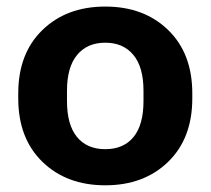

<svg xmlns="http://www.w3.org/2000/svg" viewBox="-20 -550 642 585"><path d="M35.6 -250V-265.6Q35.6 -387.2 109.3 -458.6Q182.9 -530 300.8 -530Q418.7 -530 492.3 -458.6Q565.9 -387.2 565.9 -265.6V-250Q565.9 -128.4 492.3 -56.9Q418.7 14.6 300.8 14.6Q182.9 14.6 109.3 -56.9Q35.6 -128.4 35.6 -250ZM184.1 -273.7V-241.9Q184.1 -169.9 214.5 -132.7Q244.9 -95.5 300.8 -95.5Q356.7 -95.5 387 -132.7Q417.2 -169.9 417.2 -241.9V-273.7Q417.2 -345.5 386.4 -382.7Q355.5 -419.9 300.8 -419.9Q245.8 -419.9 215 -382.7Q184.1 -345.5 184.1 -273.7Z"/></svg>

Font: RobotoFlex
Style: Regular
Weight: 400
Designer: Berlow after Robertson
Foundry: Google
Version: Version 2.136